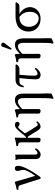

<svg xmlns="http://www.w3.org/2000/svg" viewBox="1184 -1906 959 3368"><g transform="rotate(-90 1664.0 -221.5)"><path d="M102 -341 213 8C223 12 232 12 242 8C379 -181 440 -313 440 -387C440 -415 426 -442 396 -442C365 -442 349 -418 349 -401C349 -350 368 -352 368 -286C368 -253 344 -202 272 -94C266 -84 262 -89 259 -98L163 -429C160 -440 158 -442 151 -442C121 -429 79 -421 19 -407C17 -399 18 -388 22 -380L59 -378C82 -377 93 -370 102 -341Z M558 -322V-81C558 -22 585 11 641 11C684 11 727 -33 748 -70C745 -80 738 -85 727 -87C708 -63 688 -44 660 -44C645 -44 637 -58 637 -99V-343C637 -375 635 -437 635 -437C620 -431 604 -429 585 -429C573 -429 548 -430 542 -431L540 -429C557 -394 558 -350 558 -322Z M852 -317V-72C852 -66 852 -59 852 -52C851 -38 851 -24 852 -17C856 0 870 10 902 10C934 10 933 -21 931 -53C931 -60 931 -66 931 -72V-216C954 -216 960 -200 972 -180L1045 -63C1080 -7 1098 10 1122 10C1160 10 1188 -5 1221 -47C1218 -55 1213 -61 1202 -64C1187 -46 1179 -39 1165 -39C1143 -39 1134 -60 1104 -107L1032 -223C1024 -235 1013 -252 1013 -261C1013 -266 1013 -270 1016 -274L1051 -317C1089 -365 1101 -382 1116 -382C1122 -382 1131 -380 1138 -373C1147 -365 1158 -358 1175 -358C1194 -358 1211 -375 1211 -392C1211 -427 1190 -439 1159 -439C1114 -439 1080 -408 1011 -322L973 -275C954 -252 945 -245 931 -245V-321C931 -371 935 -435 935 -435C935 -439 930 -442 922 -442C894 -431 854 -422 785 -413C783 -407 785 -391 787 -385C842 -380 852 -374 852 -317Z M1435 -358C1435 -398 1432 -424 1427 -434C1425 -439 1423 -442 1415 -442C1387 -431 1358 -422 1289 -413C1287 -407 1289 -391 1291 -385C1345 -380 1356 -375 1356 -317V-72C1356 -66 1356 -59 1356 -52C1355 -38 1355 -24 1356 -17C1360 0 1374 10 1406 10C1438 10 1437 -21 1435 -53C1435 -60 1435 -66 1435 -72V-311C1483 -358 1527 -387 1561 -387C1622 -387 1628 -334 1628 -269V6C1628 120 1627 186 1614 220L1625 238L1705 204C1709 188 1710 168 1710 144C1710 105 1707 57 1707 6V-281C1707 -396 1666 -439 1598 -439C1524 -439 1483 -401 1437 -352C1436 -350 1435 -353 1435 -358Z M1943 -429C1850 -429 1823 -344 1816 -291C1820 -285 1829 -283 1839 -283C1862 -344 1874 -361 1923 -361H1979C1966 -253 1957 -139 1957 -85C1957 -12 1985 10 2040 10C2084 10 2125 -27 2159 -71C2156 -81 2149 -86 2140 -89C2099 -47 2070 -43 2053 -43C2032 -43 2021 -63 2021 -108C2021 -163 2027 -251 2037 -361H2139C2180 -361 2203 -383 2221 -417L2210 -429Z M2404 -358C2404 -398 2401 -424 2396 -434C2394 -439 2392 -442 2384 -442C2356 -431 2327 -422 2258 -413C2256 -407 2258 -391 2260 -385C2314 -380 2325 -375 2325 -317V-72C2325 -66 2325 -59 2325 -52C2324 -38 2324 -24 2325 -17C2329 0 2343 10 2375 10C2407 10 2406 -21 2404 -53C2404 -60 2404 -66 2404 -72V-311C2452 -358 2496 -387 2530 -387C2591 -387 2597 -334 2597 -269V6C2597 120 2596 186 2583 220L2594 238L2674 204C2678 188 2679 168 2679 144C2679 105 2676 57 2676 6V-281C2676 -396 2635 -439 2567 -439C2493 -439 2452 -401 2406 -352C2405 -350 2404 -353 2404 -358ZM2560 -681C2547 -681 2536 -675 2532 -664L2480 -521C2479 -518 2478 -514 2478 -511C2478 -504 2484 -498 2492 -498C2496 -498 2501 -502 2504 -506L2596 -628C2600 -633 2602 -641 2602 -646C2602 -666 2580 -681 2560 -681Z M3238 -361C3275 -361 3291 -383 3309 -417L3298 -429H3057C2966 -429 2895 -401 2860 -366C2818 -324 2795 -265 2795 -204C2795 -78 2883 10 3020 10C3179 10 3224 -115 3224 -172C3224 -261 3162 -330 3102 -361ZM3027 -23C2924 -23 2878 -120 2878 -188C2878 -283 2923 -361 3052 -361C3109 -311 3141 -266 3141 -175C3141 -81 3091 -23 3027 -23Z"/></g></svg>

Font: Libertinus Serif
Style: Regular
Weight: 400
Designer: Philipp H. Poll, Khaled Hosny
Foundry: Caleb Maclennan
Version: Version 7.050;RELEASE